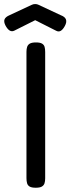

<svg xmlns="http://www.w3.org/2000/svg" viewBox="-64 -892 338 923"><path d="M107.8 10.5Q88.2 10.5 78.6 4.9Q69 -0.8 66.1 -11.4Q63.2 -22 63.2 -35.8V-642.8Q63.2 -656.5 66.5 -666.6Q69.8 -676.8 79.4 -682.4Q89 -688 108.8 -688Q128.5 -688 138 -682.4Q147.5 -676.8 150.4 -666.6Q153.2 -656.5 153.2 -641.8V-34.8Q153.2 -21 150 -10.9Q146.8 -0.8 137.1 4.9Q127.5 10.5 107.8 10.5ZM105.2 -872.5Q110.2 -872.5 113.8 -871.6Q117.2 -870.8 121 -869L227.5 -819.2Q248.2 -811.5 253 -798.6Q257.8 -785.8 247.8 -767.2Q238.5 -750 228.2 -743.9Q218 -737.8 206.2 -744L105.2 -795L4.5 -744.5Q-7 -739 -17.5 -745.2Q-28 -751.5 -37.5 -769Q-47 -787.5 -42 -799.4Q-37 -811.2 -17.5 -819.2L89.2 -869Q92.8 -870.8 96.5 -871.6Q100.2 -872.5 105.2 -872.5Z"/></svg>

Font: Fredoka Light
Style: Regular
Weight: 300
Designer: Ben Nathan
Foundry: Milena B. Brandão, Ben Nathan
Version: Version 2.001